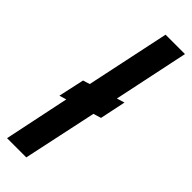

<svg xmlns="http://www.w3.org/2000/svg" viewBox="-269 -757 770 770"><g transform="rotate(45 116.0 -371.5)"><path d="M-17 0 41 -278 11 -269 35 -379 64 -388 139 -743H249L182 -424L215 -434L192 -324L159 -314L92 0Z"/></g></svg>

Font: Saira UltraCondensed ExtraBold
Style: Italic
Weight: 800
Width: 1
Italic angle: -12°
Designer: Hector Gatti with collaboration of the Omnibus-Type team
Foundry: Omnibus-Type
Version: Version 1.101